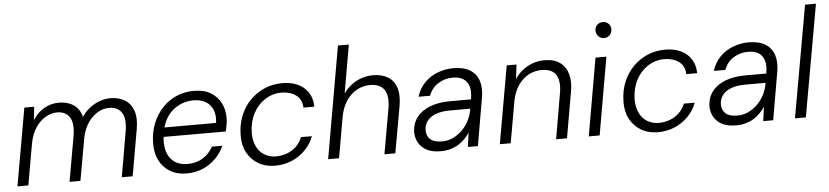

<svg xmlns="http://www.w3.org/2000/svg" viewBox="-44 -970 5312 1230"><g transform="rotate(-5 2612.5 -355.0)"><path d="M27 0 115 -499H178L169 -413Q198 -460 242 -485.5Q286 -511 336 -511Q373 -511 403 -500Q433 -489 454 -466Q475 -443 484 -407Q516 -456 566.5 -483.5Q617 -511 669 -511Q721 -511 760 -488Q799 -465 816 -418Q833 -371 820 -297L768 0H698L748 -289Q762 -371 736.5 -410.5Q711 -450 655 -450Q619 -450 584 -430.5Q549 -411 522 -373Q495 -335 482 -280L432 0H362L413 -289Q427 -371 401.5 -410.5Q376 -450 320 -450Q282 -450 245 -428Q208 -406 181 -364.5Q154 -323 143 -261L97 0Z M1114 12Q1053 12 1008 -15Q963 -42 939 -90.5Q915 -139 917 -204Q918 -269 940 -325Q962 -381 1001 -423Q1040 -465 1092 -488Q1144 -511 1206 -511Q1272 -511 1315 -484.5Q1358 -458 1379.5 -414.5Q1401 -371 1400 -319Q1400 -301 1396 -277Q1392 -253 1387 -234H973L983 -294H1330Q1337 -345 1321.5 -380Q1306 -415 1274 -433Q1242 -451 1196 -451Q1151 -451 1108.5 -431Q1066 -411 1035.5 -372Q1005 -333 994 -275L989 -248Q980 -189 992.5 -144Q1005 -99 1039 -73.5Q1073 -48 1125 -48Q1182 -48 1224 -74Q1266 -100 1290 -145H1358Q1338 -101 1302.5 -65Q1267 -29 1219.5 -8.5Q1172 12 1114 12Z M1683 12Q1622 12 1575.5 -15.5Q1529 -43 1503.5 -91.5Q1478 -140 1480 -204Q1481 -272 1504 -328Q1527 -384 1567.5 -425Q1608 -466 1660.5 -488.5Q1713 -511 1773 -511Q1862 -511 1913.5 -465.5Q1965 -420 1966 -343H1896Q1895 -396 1857 -423.5Q1819 -451 1764 -451Q1707 -451 1659 -420.5Q1611 -390 1582.5 -336.5Q1554 -283 1552 -211Q1552 -172 1562.5 -141.5Q1573 -111 1592 -90Q1611 -69 1637.5 -58Q1664 -47 1693 -47Q1730 -47 1763.5 -59Q1797 -71 1823.5 -95.5Q1850 -120 1864 -156H1934Q1916 -107 1879 -69Q1842 -31 1792 -9.5Q1742 12 1683 12Z M2025 0 2151 -720H2221L2167 -410Q2200 -458 2250.5 -484.5Q2301 -511 2356 -511Q2413 -511 2452 -488Q2491 -465 2507 -417.5Q2523 -370 2510 -297L2457 0H2387L2438 -289Q2452 -370 2425 -410Q2398 -450 2333 -450Q2288 -450 2248 -428Q2208 -406 2180 -364Q2152 -322 2141 -261L2095 0Z M2747 12Q2692 12 2657 -7.5Q2622 -27 2605.5 -58Q2589 -89 2589 -124Q2590 -180 2621 -220Q2652 -260 2707 -281Q2762 -302 2835 -302H2970Q2979 -353 2969 -385.5Q2959 -418 2933 -434.5Q2907 -451 2866 -451Q2814 -451 2771.5 -424.5Q2729 -398 2711 -348H2637Q2653 -401 2689 -437.5Q2725 -474 2773.5 -492.5Q2822 -511 2874 -511Q2940 -511 2981 -486Q3022 -461 3037 -415Q3052 -369 3041 -307L2988 0H2924L2936 -91Q2922 -70 2903.5 -51Q2885 -32 2862 -18Q2839 -4 2810.5 4Q2782 12 2747 12ZM2762 -50Q2800 -50 2832 -65Q2864 -80 2890 -105Q2916 -130 2933 -161.5Q2950 -193 2957 -226L2960 -243H2829Q2777 -243 2740 -229.5Q2703 -216 2683.5 -191Q2664 -166 2663 -131Q2663 -93 2687 -71.5Q2711 -50 2762 -50Z M3129 0 3217 -499H3280L3269 -407Q3301 -456 3351.5 -483.5Q3402 -511 3459 -511Q3523 -511 3560.5 -483Q3598 -455 3611 -406.5Q3624 -358 3613 -298L3561 0H3491L3541 -290Q3555 -366 3530 -408Q3505 -450 3436 -450Q3392 -450 3353.5 -429.5Q3315 -409 3287 -369.5Q3259 -330 3247 -272L3199 0Z M3701 0 3788 -499H3858L3771 0ZM3854 -619Q3833 -619 3818 -634Q3803 -649 3803 -671Q3803 -694 3818 -708Q3833 -722 3854 -722Q3875 -722 3890 -708Q3905 -694 3905 -671Q3905 -649 3890 -634Q3875 -619 3854 -619Z M4145 12Q4084 12 4037.5 -15.5Q3991 -43 3965.5 -91.5Q3940 -140 3942 -204Q3943 -272 3966 -328Q3989 -384 4029.5 -425Q4070 -466 4122.5 -488.5Q4175 -511 4235 -511Q4324 -511 4375.5 -465.5Q4427 -420 4428 -343H4358Q4357 -396 4319 -423.5Q4281 -451 4226 -451Q4169 -451 4121 -420.5Q4073 -390 4044.5 -336.5Q4016 -283 4014 -211Q4014 -172 4024.5 -141.5Q4035 -111 4054 -90Q4073 -69 4099.5 -58Q4126 -47 4155 -47Q4192 -47 4225.5 -59Q4259 -71 4285.5 -95.5Q4312 -120 4326 -156H4396Q4378 -107 4341 -69Q4304 -31 4254 -9.5Q4204 12 4145 12Z M4646 12Q4591 12 4556 -7.5Q4521 -27 4504.5 -58Q4488 -89 4488 -124Q4489 -180 4520 -220Q4551 -260 4606 -281Q4661 -302 4734 -302H4869Q4878 -353 4868 -385.5Q4858 -418 4832 -434.5Q4806 -451 4765 -451Q4713 -451 4670.5 -424.5Q4628 -398 4610 -348H4536Q4552 -401 4588 -437.5Q4624 -474 4672.5 -492.5Q4721 -511 4773 -511Q4839 -511 4880 -486Q4921 -461 4936 -415Q4951 -369 4940 -307L4887 0H4823L4835 -91Q4821 -70 4802.5 -51Q4784 -32 4761 -18Q4738 -4 4709.5 4Q4681 12 4646 12ZM4661 -50Q4699 -50 4731 -65Q4763 -80 4789 -105Q4815 -130 4832 -161.5Q4849 -193 4856 -226L4859 -243H4728Q4676 -243 4639 -229.5Q4602 -216 4582.5 -191Q4563 -166 4562 -131Q4562 -93 4586 -71.5Q4610 -50 4661 -50Z M5027 0 5155 -720H5225L5097 0Z"/></g></svg>

Font: DM Sans 20pt Light
Style: Italic
Weight: 300
Italic angle: -10°
Version: Version 4.004;gftools[0.9.30]